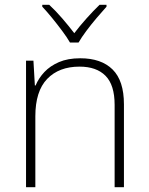

<svg xmlns="http://www.w3.org/2000/svg" viewBox="-20 -784 622 804"><path d="M316 -540Q404 -540 451.5 -493Q499 -446 499 -347V0H460V-345Q460 -428 422 -466.5Q384 -505 313 -505Q227 -505 177.5 -453.5Q128 -402 128 -297V0H89V-530H120L126 -426H129Q142 -457 166 -482.5Q190 -508 227 -524Q264 -540 316 -540ZM273 -606Q261 -627 240.5 -654.5Q220 -682 198 -709Q176 -736 157 -756V-764H186Q214 -738 241.5 -706Q269 -674 291 -645Q313 -674 341.5 -706Q370 -738 397 -764H426V-756Q408 -736 385 -709Q362 -682 341.5 -654.5Q321 -627 309 -606Z"/></svg>

Font: Noto Sans Cham ExtraLight
Style: Regular
Weight: 250
Version: Version 2.002